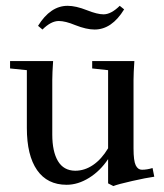

<svg xmlns="http://www.w3.org/2000/svg" viewBox="-20 -624 563 660"><path d="M305.2 -522.5Q276.9 -522.5 238.8 -537.6Q204.6 -551.8 182.1 -551.8Q155.3 -551.8 126 -522.5L110.8 -535.2Q153.3 -604 212.4 -604Q240.7 -604 278.8 -588.9Q314.5 -574.7 335.9 -574.7Q361.8 -574.7 391.6 -604L406.7 -591.8Q364.3 -522.5 305.2 -522.5ZM209 11.2Q142.6 11.2 107.4 -39.3Q72.3 -89.8 72.3 -184.1V-382.8L14.6 -388.7V-414.1H162.6Q159.7 -373 159.7 -349.1V-161.6Q159.7 -103 179.2 -70.3Q198.7 -37.6 238.3 -37.1Q271 -37.1 300 -56.9Q329.1 -76.7 351.6 -114.3V-382.8L296.9 -388.7V-414.1H441.9Q439 -373 439 -349.1V-113.8Q439 -71.3 446.5 -55.9Q454.1 -40.5 467.8 -40.5Q485.4 -40.5 504.4 -46.4L510.3 -16.6Q482.4 -12.7 433.8 -1.7Q385.3 9.3 369.6 15.6L351.6 6.3V-77.1Q324.7 -36.6 286.4 -12.7Q248 11.2 209 11.2Z"/></svg>

Font: Elstob 18pt Medium
Style: Regular
Weight: 500
Designer: Peter S. Baker
Version: Version 1.015